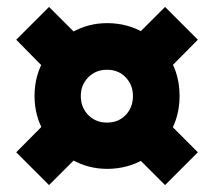

<svg xmlns="http://www.w3.org/2000/svg" viewBox="-20 -594 620 556"><path d="M290 -105Q234 -105 186 -133Q138 -161 109 -209Q80 -257 80 -316Q80 -376 109 -423.5Q138 -471 186 -499Q234 -527 290 -527Q349 -527 396.5 -499Q444 -471 472 -423.5Q500 -376 500 -316Q500 -257 472 -209Q444 -161 396.5 -133Q349 -105 290 -105ZM122 -58 27 -153 148 -275 244 -180ZM148 -356 27 -479 122 -574 244 -452ZM290 -239Q323 -239 344 -261Q365 -283 365 -316Q365 -348 344 -370Q323 -392 290 -392Q257 -392 235.5 -370Q214 -348 214 -316Q214 -283 235.5 -261Q257 -239 290 -239ZM458 -58 336 -180 431 -275 553 -153ZM431 -356 336 -452 458 -574 553 -479Z"/></svg>

Font: Gabarito
Style: Bold
Weight: 700
Designer: Leandro Assis / Alvaro Franca / Felipe Casaprima
Foundry: Naipe Foundry
Version: Version 1.000